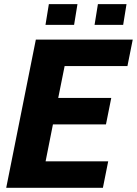

<svg xmlns="http://www.w3.org/2000/svg" viewBox="-20 -901 657 921"><path d="M488.3 -304.2H233.9L198.7 -127H499L473.6 0H9.8L151.9 -710.9H616.7L591.3 -584H290L259.3 -431.2H513.7ZM335.4 -781.7H198.2L214.4 -881.3H351.6ZM570.8 -781.7H433.6L449.7 -881.3H586.9Z"/></svg>

Font: Roboto-BlackItalic
Style: Italic
Weight: 900
Italic angle: -12°
Designer: Google
Version: Version 1.100141; 2013